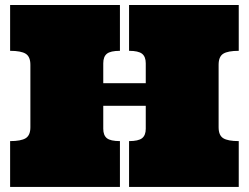

<svg xmlns="http://www.w3.org/2000/svg" viewBox="-20 -739 984 759"><path d="M556.2 -320.8H388.2V-230Q388.2 -204.1 402.6 -192.6Q417 -181.2 454.1 -181.2V0H20V-181.2Q63 -181.2 81.5 -192.6Q100.1 -204.1 100.1 -235.8V-482.9Q100.1 -515.1 81.5 -526.6Q63 -538.1 20 -538.1V-719.2H454.1V-538.1Q417 -538.1 402.6 -526.6Q388.2 -515.1 388.2 -488.8V-410.2H556.2V-488.8Q556.2 -515.1 541.5 -526.6Q526.9 -538.1 490.2 -538.1V-719.2H923.8V-538.1Q880.9 -538.1 862.5 -526.6Q844.2 -515.1 844.2 -482.9V-235.8Q844.2 -204.1 862.5 -192.6Q880.9 -181.2 923.8 -181.2V0H490.2V-181.2Q526.9 -181.2 541.5 -192.6Q556.2 -204.1 556.2 -230Z"/></svg>

Font: Ultra
Style: Regular
Weight: 400
Designer: Astigmatic (AOETI)
Foundry: Astigmatic (AOETI)
Version: Version 1.001